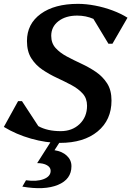

<svg xmlns="http://www.w3.org/2000/svg" viewBox="-30 -726 682 997"><path d="M281 16Q209 16 131.5 -6Q54 -28 -10 -67L64 -201H84L169 -71Q216 -45 285 -45Q345 -45 383.5 -82Q422 -119 422 -177Q422 -215 399.5 -240Q377 -265 341.5 -284Q306 -303 266 -321.5Q226 -340 190.5 -364Q155 -388 132.5 -423.5Q110 -459 110 -513Q110 -602 181.5 -654Q253 -706 375 -706Q417 -706 464 -697Q511 -688 555 -671.5Q599 -655 632 -634L554 -499H533L455 -628Q416 -645 371 -645Q311 -645 273.5 -616Q236 -587 236 -540Q236 -502 258.5 -477Q281 -452 316.5 -433Q352 -414 392 -395.5Q432 -377 467.5 -353Q503 -329 526 -293.5Q549 -258 549 -204Q549 -103 477 -43.5Q405 16 281 16ZM86 243 105 210Q161 218 197 204Q233 190 233 161Q233 143 214 132Q195 121 163 121L247 -11H295L253 54Q293 60 317 82.5Q341 105 341 137Q341 205 271 234Q201 263 86 243Z"/></svg>

Font: Platypi Medium
Style: Italic
Weight: 500
Italic angle: -13°
Designer: David Sargent
Foundry: Bolt Cutter Type
Version: Version 1.200; ttfautohint (v1.8.4.7-5d5b)